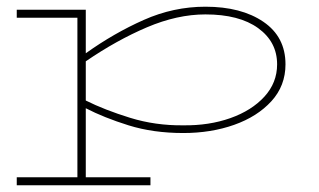

<svg xmlns="http://www.w3.org/2000/svg" viewBox="-20 -386 953 573"><path d="M429 167H30V143H211V-333H30V-357H236V-227Q320 -287 409 -326.5Q498 -366 593 -366Q700 -366 766 -321Q832 -276 832 -194Q832 -130 790 -84Q748 -38 679 -13.5Q610 11 527 11Q437 11 363.5 -12Q290 -35 236 -63V143H429ZM593 -343Q509 -343 418.5 -304.5Q328 -266 236 -203V-86Q292 -58 368 -34.5Q444 -11 527 -12Q604 -11 667.5 -33.5Q731 -56 769 -97.5Q807 -139 807 -194Q807 -261 750.5 -302Q694 -343 593 -343Z"/></svg>

Font: BhuTuka Expanded One
Style: Regular
Weight: 400
Designer: Erin McLaughlin
Version: Version 1.000; ttfautohint (v1.8.3)